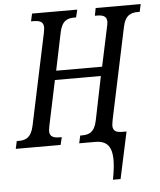

<svg xmlns="http://www.w3.org/2000/svg" viewBox="-78 -766 855 1028"><g transform="rotate(-5 350.0 -252.0)"><path d="M487 210H528L582 -41H561C526 -41 509 -50 509 -79C509 -86 512 -101 514 -113L617 -600C630 -664 663 -673 698 -673H708L717 -714H475L467 -673H477C508 -673 531 -667 531 -635C531 -628 528 -613 526 -605L482 -398H235L277 -600C290 -664 322 -673 356 -673H366L376 -714H133L124 -673H135C168 -673 191 -667 191 -635C191 -628 189 -616 187 -605L83 -114C69 -50 37 -41 2 -41H-8L-17 0H224L234 -41H224C193 -41 169 -47 169 -79C169 -86 172 -101 174 -112L224 -349H471L423 -114C410 -50 378 -41 344 -41H333L324 0H410C495 0 516 59 487 210Z"/></g></svg>

Font: Noto Serif ExtraCondensed
Style: Italic
Weight: 400
Width: 2
Italic angle: -12°
Designer: Monotype Design Team
Foundry: Monotype Imaging Inc.
Version: Version 2.014